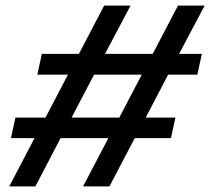

<svg xmlns="http://www.w3.org/2000/svg" viewBox="-20 -664 749 684"><path d="M13 0 103 -172H19L35 -245H142L222 -398H113L129 -472H261L351 -644H445L354 -472H524L614 -644H709L618 -472H699L683 -398H579L499 -245H605L589 -172H460L370 0H276L366 -172H196L106 0ZM235 -245H405L485 -398H315Z"/></svg>

Font: Kanit
Style: Italic
Weight: 400
Italic angle: -12°
Designer: Katatrad Team
Foundry: CadsonDemak
Version: Version 2.000; ttfautohint (v1.8.3)